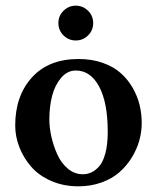

<svg xmlns="http://www.w3.org/2000/svg" viewBox="-20 -654 559 684"><path d="M206.3 -527.8Q188 -545.9 188 -571.8Q188 -597.7 206.3 -615.7Q224.6 -633.8 250 -633.8Q275.4 -633.8 293.7 -615.7Q312 -597.7 312 -571.8Q312 -545.9 293.7 -527.8Q275.4 -509.8 250 -509.8Q224.6 -509.8 206.3 -527.8ZM250 -402.8Q219.7 -402.8 197.5 -376.5Q175.3 -350.1 165.5 -311.8Q155.8 -273.4 155.8 -229Q155.8 -199.7 163.1 -167Q170.4 -134.3 184.3 -103.5Q198.2 -72.8 221.9 -53Q245.6 -33.2 274.9 -33.2Q290.5 -33.2 304.4 -39.3Q318.4 -45.4 332.5 -60.5Q346.7 -75.7 355.2 -107.4Q363.8 -139.2 363.8 -184.1Q363.8 -289.1 333 -345.9Q302.2 -402.8 250 -402.8ZM34.2 -207Q34.2 -312.5 93.8 -378.2Q153.3 -443.8 259.8 -443.8Q307.1 -443.8 345.7 -430.2Q384.3 -416.5 409.7 -394Q435.1 -371.6 452.4 -341.6Q469.7 -311.5 477.3 -280Q484.9 -248.5 484.9 -215.8Q484.9 -184.6 476.3 -153.6Q467.8 -122.6 449.5 -92.8Q431.2 -63 405.3 -40.3Q379.4 -17.6 341.6 -3.9Q303.7 9.8 258.8 9.8Q206.1 9.8 162.1 -9.5Q118.2 -28.8 91.1 -60.1Q64 -91.3 49.1 -129.4Q34.2 -167.5 34.2 -207Z"/></svg>

Font: Linux Libertine G
Style: Semibold
Weight: 600
Designer: Philipp H. Poll
Foundry: Philipp H. Poll
Version: Version 5.1.1